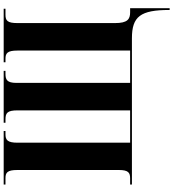

<svg xmlns="http://www.w3.org/2000/svg" viewBox="32 -786 964 1069"><g transform="rotate(-90 514.5 -252.0)"><path d="M993 210H1003V-10H980C942 -10 920 -24 920 -94V-637C920 -694 934 -704 967 -704H1000V-714H702V-704H721C752 -704 767 -694 767 -637V-10H587V-643C587 -697 606 -704 638 -704H654V-714H365V-704H383C419 -704 434 -695 434 -636V-10H254V-637C254 -694 270 -704 301 -704H319V-714H21V-704H56C88 -704 102 -694 102 -637V-73C102 -20 87 -10 56 -10H21V0H835C957 0 993 47 993 210Z"/></g></svg>

Font: Noto Serif Display Condensed ExtraBold
Style: Regular
Weight: 800
Width: 3
Designer: Monotype Design Team
Foundry: Monotype Imaging Inc.
Version: Version 2.009